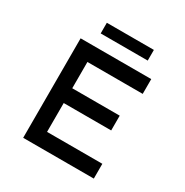

<svg xmlns="http://www.w3.org/2000/svg" viewBox="-193 -1016 1125 1170"><g transform="rotate(30 369.0 -431.0)"><path d="M132 0V-700H629V-596H240V-104H629V0ZM185 -307V-411H574V-307ZM223 -787V-862H554V-787Z"/></g></svg>

Font: Lexend Exa
Style: Regular
Weight: 400
Designer: Bonnie Shaver-Troup, Thomas Jockin
Foundry: Lexend
Version: Version 1.007